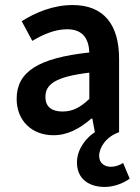

<svg xmlns="http://www.w3.org/2000/svg" viewBox="-20 -524 556 761"><path d="M395 217C430 217 469 203 494 184L468 122C453 131 438 137 419 137C396 137 373 124 373 94C373 61 400 18 452 0V-291C452 -428 390 -504 268 -504C190 -504 120 -474 66 -440L108 -362C152 -388 198 -408 246 -408C312 -408 332 -366 334 -316C132 -294 46 -240 46 -132C46 -46 106 12 192 12C250 12 298 -16 342 -54H346L356 0C324 20 285 65 285 120C285 186 334 217 395 217ZM228 -82C188 -82 160 -98 160 -140C160 -190 200 -220 334 -236V-132C298 -98 268 -82 228 -82Z"/></svg>

Font: Source Sans Pro Semibold
Style: Regular
Weight: 600
Designer: Paul D. Hunt
Foundry: Adobe Systems Incorporated
Version: Version 3.006;hotconv 1.0.111;makeotfexe 2.5.65597